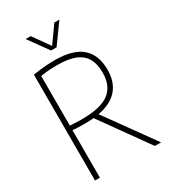

<svg xmlns="http://www.w3.org/2000/svg" viewBox="-226 -1048 1012 1153"><g transform="rotate(-30 280.5 -472.0)"><path d="M82 0V-734Q104.5 -737.5 128.2 -740.5Q152 -743.5 178 -745.2Q204 -747 234 -747Q358.5 -747 419.2 -694.8Q480 -642.5 480 -539Q480 -468.5 449 -421.2Q418 -374 356.5 -350Q295 -326 203 -326Q174 -326 154 -326.8Q134 -327.5 116 -329V0ZM497 0 247.5 -349H289L540 0ZM200 -358Q330 -358 388 -402.5Q446 -447 446 -539Q446 -598 424.2 -636.8Q402.5 -675.5 355.2 -694.8Q308 -714 231 -714Q198 -714 171.2 -711.8Q144.5 -709.5 116 -705V-361Q133 -360 146.5 -359.2Q160 -358.5 172.8 -358.2Q185.5 -358 200 -358ZM244 -808 146 -944H181L267 -823H259L345 -944H380L282 -808Z"/></g></svg>

Font: Encode Sans Condensed Thin
Style: Regular
Weight: 100
Width: 3
Designer: Multiple Designers
Foundry: Impallari Type
Version: Version 3.002